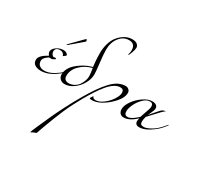

<svg xmlns="http://www.w3.org/2000/svg" viewBox="-393 -1635 3176 3071"><g transform="rotate(30 1194.5 -99.0)"><path d="M349 -573 535 -762Q559 -786 563 -786Q567 -786 572.5 -775Q578 -764 578 -759Q578 -747 568 -740L357 -560Q344 -547 337 -547Q332 -547 332 -552Q332 -556 349 -573ZM464 -108Q526 -156 600 -248Q604 -254 608 -254Q612 -254 612 -250Q612 -248 610 -244Q542 -152 472 -98Q321 20 182 20Q113 20 69.5 -8.5Q26 -37 26 -98Q26 -174 176 -256Q166 -265 157 -284.5Q148 -304 148 -315Q148 -368 208 -409.5Q268 -451 338 -451Q371 -451 394.5 -433.5Q418 -416 418 -404Q418 -394 398 -380L378 -367Q370 -359 370 -359Q369 -359 368 -362.5Q367 -366 365.5 -372Q364 -378 362 -381Q335 -423 290 -423Q200 -423 200 -347Q200 -323 217.5 -299Q235 -275 248 -275Q253 -275 265 -276Q277 -277 282 -277Q298 -277 298 -269Q298 -259 282 -251Q279 -250 261.5 -240.5Q244 -231 232 -231Q228 -231 217 -232Q206 -233 202 -233Q181 -233 141.5 -195.5Q102 -158 102 -120Q102 -69 135.5 -39.5Q169 -10 226 -10Q334 -10 464 -108Z M880 -435Q755 -404 666 -316.5Q577 -229 577 -119Q577 -72 602.5 -51.5Q628 -31 664 -31Q720 -31 767 -58Q814 -85 841 -125.5Q868 -166 882.5 -208.5Q897 -251 897 -287Q897 -337 880 -435ZM918 -795Q918 -716 936.5 -561Q955 -406 955 -361Q955 -275 906.5 -187.5Q858 -100 778 -43Q698 14 616 14Q566 14 532.5 -17.5Q499 -49 499 -101Q499 -154 526 -205.5Q553 -257 595 -296Q637 -335 688.5 -368Q740 -401 788 -421.5Q836 -442 876 -450Q872 -470 866 -545.5Q860 -621 860 -698Q860 -793 883 -871.5Q906 -950 942 -1000.5Q978 -1051 1024 -1086Q1070 -1121 1113.5 -1136Q1157 -1151 1198 -1151Q1264 -1151 1294 -1124Q1324 -1097 1324 -1063Q1324 -1031 1301 -966Q1278 -901 1266 -901Q1263 -901 1263 -904Q1263 -906 1270.5 -933Q1278 -960 1278 -990Q1278 -1112 1163 -1112Q1059 -1112 988.5 -1021.5Q918 -931 918 -795Z M1419 -389Q1365 -389 1308 -352Q1251 -315 1194 -245Q1137 -175 1090.5 -103Q1044 -31 987 68Q888 242 818.5 401.5Q749 561 659 809Q636 870 627 902Q626 905 624.5 907.5Q623 910 620.5 912Q618 914 616 915.5Q614 917 609.5 918.5Q605 920 602 921Q599 922 593 924.5Q587 927 583 928Q569 933 558 939.5Q547 946 541.5 949.5Q536 953 534 953Q530 953 530 946Q530 934 580 822Q655 653 693.5 568.5Q732 484 809 333Q886 182 963 52Q1037 -73 1095.5 -157.5Q1154 -242 1219 -312.5Q1284 -383 1349.5 -416.5Q1415 -450 1484 -450Q1515 -450 1541 -428Q1567 -406 1567 -368Q1567 -258 1416 -122Q1355 -66 1276.5 -24Q1198 18 1120 18Q1082 18 1082 4Q1082 -5 1098 -26Q1100 -29 1103 -34Q1106 -39 1107.5 -42Q1109 -45 1111 -47.5Q1113 -50 1115 -50Q1116 -50 1117 -47.5Q1118 -45 1119.5 -41Q1121 -37 1123 -34Q1138 -12 1176 -12Q1241 -12 1315 -68Q1389 -124 1436.5 -197.5Q1484 -271 1484 -323Q1484 -389 1419 -389Z M1931 -139Q1941 -174 1960 -225.5Q1979 -277 1990 -311.5Q2001 -346 2001 -365Q2001 -430 1944 -430Q1881 -430 1820 -369Q1759 -308 1725 -233.5Q1691 -159 1691 -108Q1691 -72 1705.5 -53.5Q1720 -35 1755 -35Q1788 -35 1828.5 -59Q1869 -83 1931 -139ZM2249 -98Q2105 15 1995 15Q1918 15 1918 -59Q1918 -69 1927 -111Q1809 4 1701 4Q1658 4 1633 -24.5Q1608 -53 1608 -100Q1608 -167 1667 -250.5Q1726 -334 1813 -392.5Q1900 -451 1972 -451Q2023 -451 2049 -430.5Q2075 -410 2075 -378Q2075 -359 2066.5 -334Q2058 -309 2040 -271.5Q2022 -234 2018 -224Q2053 -266 2096.5 -315Q2140 -364 2147 -373Q2173 -403 2197 -411Q2226 -421 2235 -421L2237 -419Q2237 -417 2236 -416Q2235 -415 2230 -412.5Q2225 -410 2220 -406Q2207 -396 2175 -364Q2110 -297 2005 -182Q1989 -122 1989 -90Q1989 -56 2003 -41Q2017 -26 2057 -26Q2092 -26 2144 -50Q2196 -74 2241 -108Q2303 -156 2377 -248Q2381 -254 2385 -254Q2389 -254 2389 -250Q2389 -248 2387 -244Q2319 -152 2249 -98Z"/></g></svg>

Font: Miama Nueva
Style: Medium
Weight: 400
Italic angle: -28°
Version: Version 1.0